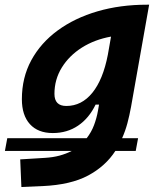

<svg xmlns="http://www.w3.org/2000/svg" viewBox="-60 -542 665 797"><path d="M-39.6 84.5 -29.8 31.7H299.8Q319.3 6.8 330.3 -22.5Q341.3 -51.8 346.7 -82.5L351.1 -107.9H336.9Q309.6 -51.3 264.2 -20.5Q218.8 10.3 159.2 10.3Q97.7 10.3 64.2 -26.6Q30.8 -63.5 30.8 -130.4Q30.8 -219.7 69.8 -291.7Q108.9 -363.8 179.4 -415.5Q250 -467.3 344.5 -494.9Q439 -522.5 549.8 -522.5H559.1L483.9 -98.1Q477.5 -63 468.8 -30.3Q460 2.4 446.8 31.7H513.2L503.4 84.5H418.9Q377.9 147.9 305.9 186.5Q233.9 225.1 116.7 230.5L28.8 234.4L23.9 119.6L126.5 113.3Q160.2 111.3 187.7 103.8Q215.3 96.2 237.8 84.5ZM400.9 -390.1Q333 -377.9 280 -344.5Q227.1 -311 196.5 -261.5Q166 -211.9 166 -152.3Q166 -102.1 215.3 -102.1Q278.8 -102.1 323.2 -156.7Q367.7 -211.4 387.7 -314.9Z"/></svg>

Font: Cascadia Mono
Style: Bold Italic
Weight: 700
Italic angle: -10°
Monospace: yes
Designer: Aaron Bell
Foundry: Saja Typeworks
Version: Version 2404.023; ttfautohint (v1.8.4)